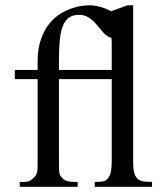

<svg xmlns="http://www.w3.org/2000/svg" viewBox="-20 -715 623 735"><path d="M342.8 0V-18.6Q364.7 -18.6 375.5 -21Q386.2 -23.4 394 -33.7Q397 -37.1 399.7 -42.5Q402.3 -47.9 404.1 -55.7Q405.8 -63.5 406.7 -74.5Q407.7 -85.4 407.7 -101.1V-412.1H205.6V-118.7Q205.6 -87.4 206.1 -66.4Q206.5 -45.4 214.8 -37.6Q222.7 -26.4 234.9 -22.5Q247.1 -18.6 262.7 -18.6H277.3V0H55.7V-18.6H70.8Q82.5 -18.6 90.1 -21.2Q97.7 -23.9 108.4 -33.7Q114.7 -39.1 117.9 -44.9Q121.1 -50.8 122.6 -60.1Q124 -69.3 124 -83V-412.1H36.6V-447.3H124V-477.5Q124 -527.8 136.5 -563.7Q148.9 -599.6 168.2 -623.8Q187.5 -647.9 210.9 -662.1Q234.4 -676.3 256.3 -683.6Q278.3 -690.9 295.9 -692.9Q313.5 -694.8 321.3 -694.8Q341.8 -694.8 364 -688.7Q386.2 -682.6 405.3 -671.9L468.3 -694.8H489.7V-101.1Q489.7 -86.4 490.5 -75.9Q491.2 -65.4 492.7 -57.9Q494.1 -50.3 496.6 -45.2Q499 -40 502.4 -35.6Q505.4 -31.2 509.8 -28.1Q514.2 -24.9 521 -22.7Q527.8 -20.5 537.6 -19.5Q547.4 -18.6 562 -18.6V0ZM407.7 -447.3V-543.5Q407.7 -559.1 406.7 -570.3Q395.5 -572.8 386.7 -580.1Q377.9 -587.4 369.4 -597.2Q360.8 -606.9 352.3 -617.7Q343.8 -628.4 333.7 -637.5Q323.7 -646.5 311.3 -652.3Q298.8 -658.2 282.7 -658.2Q259.3 -658.2 244.4 -647.9Q229.5 -637.7 220.7 -616Q211.9 -594.2 208.7 -560.5Q205.6 -526.9 205.6 -479.5V-447.3Z"/></svg>

Font: BabelStone Roman
Style: Regular
Weight: 400
Designer: Walt Agee, Victor Gaultney, Peter Martin, Debbi Hosken, Becca Hirsbrunner (SIL); Andrew West (BabelStone)
Foundry: BabelStone
Version: Version 16.000